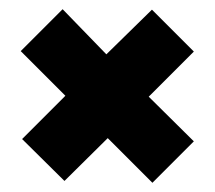

<svg xmlns="http://www.w3.org/2000/svg" viewBox="-20 -460 466 417"><path d="M311 -63 214 -160 120 -67 28 -158 122 -252 25 -349 116 -440 211 -342 310 -439 401 -348 303 -250 401 -153Z"/></svg>

Font: Kanit
Style: Bold
Weight: 700
Designer: Katatrad Team
Foundry: CadsonDemak
Version: Version 2.000; ttfautohint (v1.8.3)